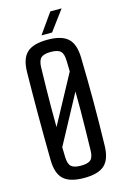

<svg xmlns="http://www.w3.org/2000/svg" viewBox="-142 -1022 712 1093"><g transform="rotate(-15 214.0 -476.0)"><path d="M213.3 7.2Q129.5 7.2 92.4 -27Q55.2 -61.1 53.9 -139.7Q52.9 -214.1 52.4 -277.9Q51.9 -341.8 51.9 -402.1Q51.9 -462.4 52.4 -525.3Q52.9 -588.2 53.9 -660.1Q55.2 -739 92.4 -773.1Q129.5 -807.2 213.3 -807.2Q296.7 -807.2 333.7 -773.1Q370.6 -739 372.5 -660.1Q374.2 -588.1 375 -525.2Q375.8 -462.3 375.8 -401.9Q375.8 -341.6 375 -277.8Q374.2 -214 372.5 -139.7Q370.6 -61.1 333.7 -27Q296.7 7.2 213.3 7.2ZM213.3 -65.1Q255.1 -65.1 271.3 -80.4Q287.6 -95.7 288.1 -136.5Q289.6 -205.1 290.6 -261.5Q291.7 -317.8 292 -370.8Q292.3 -423.7 291.5 -481.5L136.7 -193.8Q137.3 -179.6 137.6 -165.5Q137.8 -151.5 138.3 -136.5Q139.3 -95.7 155.7 -80.4Q172 -65.1 213.3 -65.1ZM134.9 -313.3 289.7 -599.8Q289.7 -615.3 289.2 -631.1Q288.7 -647 288.1 -663.3Q287.6 -704 271.3 -719.6Q255.1 -735.3 213.3 -735.3Q172 -735.3 155.7 -719.6Q139.3 -704 138.3 -663.3Q136.7 -595.3 135.7 -538.2Q134.6 -481.1 134.5 -427Q134.4 -372.9 134.9 -313.3ZM187.4 -840 271.3 -958.7H337.9L249.8 -840Z"/></g></svg>

Font: Big Shoulders Text SC Thin
Style: Regular
Weight: 100
Designer: Patric King
Foundry: XO Type Co
Version: Version 2.002